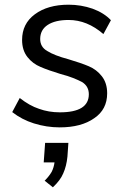

<svg xmlns="http://www.w3.org/2000/svg" viewBox="-20 -535 536 817"><path d="M234 7Q178 7 124 -10Q73 -26 32 -58L64 -118Q106 -85 146 -72Q187 -57 235 -57Q358 -57 358 -134Q358 -168 329 -186Q314 -194 291.5 -203Q269 -212 238 -220Q212 -228 190.5 -235.5Q169 -243 153 -250Q119 -264 97 -292Q74 -321 74 -365Q74 -434 128 -474Q183 -515 272 -515Q325 -515 374 -498Q423 -480 452 -449L420 -390Q351 -450 272 -450Q215 -450 183 -429Q151 -408 151 -369Q151 -335 181 -318Q211 -299 271 -283Q325 -267 358 -253Q391 -239 413 -211Q436 -182 436 -138Q436 -69 381 -32Q326 7 234 7ZM271 73 267 131Q263 172 249 203Q237 232 205 262L170 234Q189 215 200 196Q209 178 212 156H166L172 73Z"/></svg>

Font: PRinguin Sans
Style: Italic
Weight: 400
Designer: Vernon Adams
Foundry: Vernon Adams
Version: ""